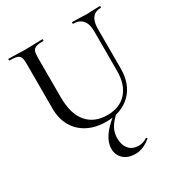

<svg xmlns="http://www.w3.org/2000/svg" viewBox="-205 -767 1111 1184"><g transform="rotate(-30 350.0 -175.0)"><path d="M483 -613Q480 -613 480 -619Q480 -625 483 -625L528 -624Q564 -622 585 -622Q603 -622 637 -624L680 -625Q682 -625 682 -619Q682 -613 680 -613Q640 -613 619.5 -587Q599 -561 599 -510V-227Q599 -115 533.5 -51Q468 13 359 13Q285 13 229 -15.5Q173 -44 142 -97.5Q111 -151 111 -223V-544Q111 -574 105 -588Q99 -602 82.5 -607.5Q66 -613 30 -613Q27 -613 27 -619Q27 -625 30 -625L80 -624Q124 -622 150 -622Q179 -622 221 -624L270 -625Q273 -625 273 -619Q273 -613 270 -613Q235 -613 218.5 -607Q202 -601 196 -586.5Q190 -572 190 -542V-258Q190 -140 241.5 -79.5Q293 -19 386 -19Q473 -19 522.5 -73.5Q572 -128 572 -226V-510Q572 -560 549 -586.5Q526 -613 483 -613ZM365 135Q365 184 389.5 212.5Q414 241 459 241Q491 241 518 222H520Q523 222 525.5 225Q528 228 525 230Q472 275 416 275Q363 275 332 246.5Q301 218 301 173Q301 87 424 -6L437 -1Q399 34 382 65.5Q365 97 365 135Z"/></g></svg>

Font: Cormorant Unicase Medium
Style: Regular
Weight: 500
Designer: Christian Thalmann (Catharsis Fonts)
Foundry: Catharsis Fonts
Version: Version 4.000